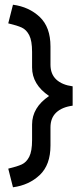

<svg xmlns="http://www.w3.org/2000/svg" viewBox="-20 -621 353 814"><path d="M194 -81V-4Q194 78 148.5 121Q103 164 35 173L15 94Q53 85 72.5 76Q92 67 104 43.5Q116 20 116 -27V-93Q116 -165 188 -214Q116 -263 116 -335V-401Q116 -448 104 -471.5Q92 -495 72.5 -504Q53 -513 15 -522L35 -601Q103 -592 148.5 -549Q194 -506 194 -424V-347Q194 -307 218.5 -284Q243 -261 288 -255V-173Q243 -167 218.5 -144Q194 -121 194 -81Z"/></svg>

Font: Cambay Devanagari
Style: Regular
Weight: 700
Designer: Pooja Saxena
Foundry: Pooja Saxena
Version: Version 1.095;PS 001.095;hotconv 1.0.70;makeotf.lib2.5.58329